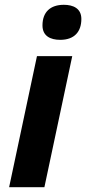

<svg xmlns="http://www.w3.org/2000/svg" viewBox="-20 -780 359 800"><path d="M231 -614C291 -614 319 -649 319 -701C319 -745 285 -760 246 -760C190 -760 157 -730 157 -674C157 -630 190 -614 231 -614ZM165 0 281 -546H134L18 0Z"/></svg>

Font: BC Sans
Style: Bold Italic
Weight: 700
Italic angle: -12°
Designer: Monotype Design Team
Province of B.C.
Foundry: Monotype Imaging Inc.
Version: Version 2.000;GOOG;noto-source:20170915:90ef993387c0